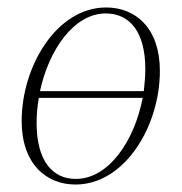

<svg xmlns="http://www.w3.org/2000/svg" viewBox="-20 -482 486 514"><path d="M182 12C314 12 408 -144 408 -292C408 -407 343 -462 264 -462C132 -462 38 -305 38 -158C38 -43 104 12 182 12ZM263 -446C327 -446 369 -397 369 -297C369 -277 367 -258 365 -238H87C111 -349 178 -446 263 -446ZM183 -3C120 -3 78 -52 78 -153C78 -175 80 -198 84 -220H362C340 -105 271 -3 183 -3Z"/></svg>

Font: Source Serif 4 Display Light
Style: Italic
Weight: 300
Italic angle: -12°
Designer: Frank Grießhammer
Foundry: Adobe Systems Incorporated
Version: Version 4.004;hotconv 1.0.117;makeotfexe 2.5.65602